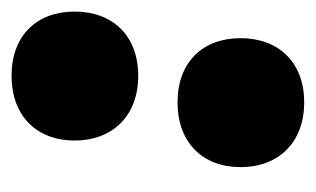

<svg xmlns="http://www.w3.org/2000/svg" viewBox="-127 -506 546 332"><g transform="rotate(-90 146.0 -340.0)"><path d="M135 -87C205 -87 246 -132 246 -197C246 -262 205 -306 135 -306C65 -306 23 -262 23 -197C23 -132 65 -87 135 -87ZM181 -374C251 -374 292 -419 292 -484C292 -549 251 -593 181 -593C111 -593 69 -549 69 -484C69 -419 111 -374 181 -374Z"/></g></svg>

Font: SN Pro Black
Style: Italic
Weight: 900
Italic angle: -9°
Designer: Tobias Whetton
Foundry: Supernotes
Version: Version 1.001;Glyphs 3.2 (3249)